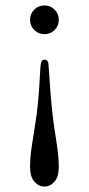

<svg xmlns="http://www.w3.org/2000/svg" viewBox="-20 -459 328 708"><path d="M90.8 155.8Q90.8 127 94.5 99.4Q98.1 71.8 104.5 33.4Q110.8 -4.9 115.2 -37.1Q121.1 -84 124 -126.5Q127 -168.9 127.9 -191.9Q128.9 -214.8 129.9 -219.2Q131.8 -239.3 143.8 -239Q155.8 -238.8 158.2 -226.1Q159.2 -220.2 161.1 -188Q163.1 -155.8 166.5 -113.3Q169.9 -70.8 173.8 -37.1Q176.8 -6.3 186.8 54.9Q196.8 116.2 196.8 155.8Q196.8 192.9 180.9 210.9Q165 229 144 229Q123 229 106.9 210.9Q90.8 192.9 90.8 155.8ZM181.4 -423.6Q196.8 -408.2 196.8 -386Q196.8 -363.8 181.4 -348.4Q166 -333 144 -333Q122.1 -333 106.4 -348.4Q90.8 -363.8 90.8 -386Q90.8 -408.2 106.4 -423.6Q122.1 -439 144 -439Q166 -439 181.4 -423.6Z"/></svg>

Font: Linux Libertine
Style: Regular
Weight: 400
Designer: Philipp H. Poll
Foundry: Philipp H. Poll
Version: Version 5.3.0 ; ttfautohint (v0.9)